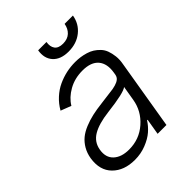

<svg xmlns="http://www.w3.org/2000/svg" viewBox="-208 -843 973 973"><g transform="rotate(-45 278.0 -357.0)"><path d="M188.9 12.4Q111.9 12.4 68 -31.8Q24.1 -76 35.9 -152.3Q41.2 -183.9 55.6 -208.6Q70 -233.3 90.4 -250.2Q110.8 -267 140.1 -279.1Q169.4 -291.2 200.8 -298.3Q232.2 -305.4 272.4 -310Q352.3 -320 362.6 -321.7Q405.5 -329.5 417.6 -347.7Q422.2 -354.4 423.7 -363.3L425.8 -376.1Q435 -432.5 408.2 -464.3Q381.4 -496.1 320.7 -496.1Q264.6 -496.1 220.7 -471.2Q176.8 -446.4 154.5 -409.1L98.4 -430.8Q116.8 -463.1 143.3 -487.2Q169.7 -511.4 199.9 -525.4Q230.1 -539.4 261.4 -546.2Q292.6 -552.9 325.3 -552.9Q344.1 -552.9 361.9 -550.4Q379.6 -547.9 398.4 -542.3Q417.3 -536.6 432.2 -527.2Q447.1 -517.8 460.6 -503.7Q474.1 -489.7 481.2 -470.5Q488.3 -451.3 491.3 -426.5Q494.3 -401.6 488.3 -370.4L426.5 0H363.3L377.8 -86.3H373.9Q357.6 -60.4 333.1 -39.1Q308.6 -17.8 270.2 -2.7Q231.9 12.4 188.9 12.4ZM204.9 -45.5Q278.8 -45.5 332.6 -92.9Q386.4 -140.3 397.7 -209.2L410.9 -288Q389.2 -269.5 263.8 -254.6Q189.3 -245.7 148.3 -221.4Q107.2 -197.1 99.4 -149.5Q91.3 -100.9 120.7 -73.2Q150.2 -45.5 204.9 -45.5ZM424 -727.3H483.7Q475.1 -676.1 435.9 -644.7Q396.7 -613.3 339.5 -613.3Q282.7 -613.3 254.3 -644.7Q225.9 -676.1 234.4 -727.3H294Q289.1 -697.8 302 -679.7Q315 -661.6 347.7 -661.6Q380.3 -661.6 399.7 -679.7Q419 -697.8 424 -727.3Z"/></g></svg>

Font: Karasuma Gothic
Style: Light Italic
Weight: 300
Italic angle: 9.39998°
Designer: Rasmus Andersson / Ryoko Nishizuka
Foundry: rsms
Version: Version 1.00